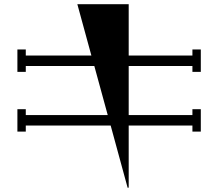

<svg xmlns="http://www.w3.org/2000/svg" viewBox="-20 -838 1040 916"><path d="M938 -495H898V-523H594V-289H898V-317H938V-210H898V-239H594V57L589 58L508 -239H103V-210H63V-317H103V-289H494L430 -523H103V-495H63V-602H103V-573H416L349 -818H594V-573H898V-602H938Z"/></svg>

Font: Chokokutai
Style: Regular
Weight: 400
Designer: 108号,108go
Foundry: Font Zone 108
Version: Version 1.000; ttfautohint (v1.8.3)